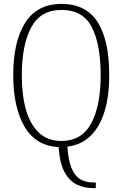

<svg xmlns="http://www.w3.org/2000/svg" viewBox="-20 -745 630 986"><path d="M455 221Q416 221 378 204.5Q340 188 313.5 142.5Q287 97 281 10Q165 5 106.5 -94Q48 -193 48 -359Q48 -532 109.5 -628.5Q171 -725 296 -725Q421 -725 481 -632Q541 -539 541 -358Q541 -195 485.5 -99.5Q430 -4 326 8Q331 81 348.5 121Q366 161 394 176.5Q422 192 459 192H472V221ZM295 -21Q399 -21 448 -111Q497 -201 497 -358Q497 -517 451.5 -605.5Q406 -694 296 -694Q188 -694 140 -604Q92 -514 92 -358Q92 -255 114 -179.5Q136 -104 181 -62.5Q226 -21 295 -21Z"/></svg>

Font: Noto Serif Tamil Condensed ExtraLight
Style: Italic
Weight: 200
Width: 3
Italic angle: -12°
Designer: Indian Type Foundry, Tom Grace, and the Monotype Design Team
Foundry: Monotype Imaging Inc.
Version: Version 2.003; ttfautohint (v1.8.4.7-5d5b)